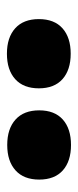

<svg xmlns="http://www.w3.org/2000/svg" viewBox="148 -954 229 566"><g transform="rotate(-90 263.0 -670.5)"><path d="M313.2 -601.3Q340.3 -577.1 388.2 -577.1Q436 -577.1 463.1 -601.3Q490.2 -625.5 490.2 -670.9Q490.2 -716.3 463.1 -740.7Q436 -765.1 388.2 -765.1Q340.3 -765.1 313.2 -740.7Q286.1 -716.3 286.1 -670.9Q286.1 -625.5 313.2 -601.3ZM44.2 -739.7Q17.1 -715.3 17.1 -669.9Q17.1 -624.5 44.2 -600.3Q71.3 -576.2 119.1 -576.2Q167 -576.2 194.1 -600.3Q221.2 -624.5 221.2 -669.9Q221.2 -715.3 194.1 -739.7Q167 -764.2 119.1 -764.2Q71.3 -764.2 44.2 -739.7Z"/></g></svg>

Font: Messapia Bold
Style: Regular
Weight: 400
Designer: Luca Marsano
Foundry: Collletttivo
Version: Version 1.000;FEAKit 1.0